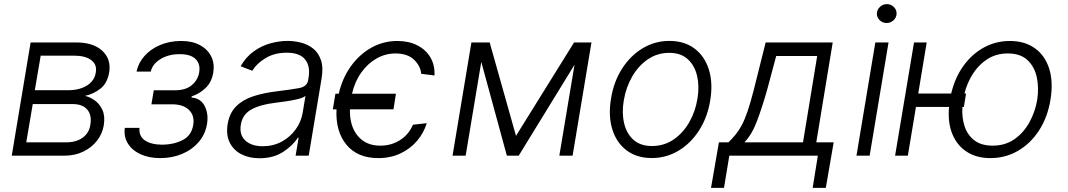

<svg xmlns="http://www.w3.org/2000/svg" viewBox="-20 -750 5146 925"><path d="M36.6 0 127.5 -545.5H346.9Q430 -545.5 473.2 -505Q516.3 -464.5 506 -401.6Q497.2 -349.4 464.3 -323.3Q431.5 -297.2 389.2 -288Q411.9 -283.4 435.7 -266.9Q459.5 -250.4 473.4 -220.3Q487.2 -190.3 479.8 -145.2Q473 -105.1 447.3 -72.1Q421.5 -39.1 381.2 -19.5Q340.9 0 289.8 0ZM106.5 -64.3H300.8Q348.4 -64.6 378.9 -87.2Q409.4 -109.7 415.1 -148.1Q423.3 -195 400.7 -221.6Q378.2 -248.2 332 -248.6H137.8ZM147.7 -315.3H307.2Q362.9 -315.3 399.3 -338.2Q435.7 -361.2 441.4 -400.9Q448.5 -438.2 420.1 -460Q391.7 -481.9 336.6 -481.9H176.1Z M581.3 -133.9H652Q648.4 -93.8 678.3 -73.5Q708.1 -53.3 761.7 -52.9Q816.8 -53.3 859.7 -75.1Q902.7 -96.9 910.9 -148.1Q918.3 -192.8 890.6 -220.2Q862.9 -247.5 808.6 -247.5H709.5L720.9 -315H820Q874.3 -314.6 903.9 -339.7Q933.6 -364.7 939.6 -402Q946.4 -441.4 922.4 -465.4Q898.4 -489.3 845.5 -489Q793 -489.3 753.9 -465.7Q714.8 -442.1 706.3 -405.2H637.8Q646.7 -447.4 676.5 -480.8Q706.3 -514.2 752 -533.4Q797.6 -552.6 853 -552.6Q907.3 -552.6 944.4 -532Q981.5 -511.4 998 -477.1Q1014.6 -442.8 1007.5 -400.9Q1000 -354 970.2 -325.8Q940.3 -297.6 903.8 -285.9L902.3 -280.2Q946.7 -277 966.1 -239.2Q985.4 -201.3 977.3 -152.3Q969.1 -103 937.5 -66.1Q905.9 -29.1 857.8 -8.7Q809.7 11.7 752.1 11.7Q697.1 11.7 656.4 -7.3Q615.8 -26.3 595.7 -59.3Q575.6 -92.3 581.3 -133.9Z M1229.8 12.4Q1180.4 12.4 1142.8 -6.9Q1105.1 -26.3 1086.8 -63Q1068.5 -99.8 1076.7 -152.3Q1085.9 -206.3 1118.1 -238.1Q1150.2 -269.9 1200.3 -286.2Q1250.4 -302.6 1313.2 -310Q1382.8 -318.5 1421 -325.6Q1459.2 -332.7 1464.5 -363.3L1466.6 -376.1Q1475.9 -431.8 1449.6 -464Q1423.3 -496.1 1361.5 -496.1Q1302.6 -496.1 1259.4 -470Q1216.3 -443.9 1195.3 -409.1L1139.2 -430.8Q1164.8 -475.5 1202.1 -502.3Q1239.3 -529.1 1282 -541Q1324.6 -552.9 1366.1 -552.9Q1397.4 -552.9 1429.9 -544.7Q1462.4 -536.6 1488.1 -516.5Q1513.8 -496.4 1526.1 -460.9Q1538.4 -425.4 1529.1 -370.4L1467.3 0H1404.1L1418.7 -86.3H1414.8Q1392 -50.1 1345 -18.8Q1297.9 12.4 1229.8 12.4ZM1245.7 -45.5Q1296.2 -45.5 1337.2 -67.6Q1378.2 -89.8 1404.8 -127.1Q1431.5 -164.4 1438.6 -209.2L1451.7 -288Q1441.1 -279.1 1414.4 -272.5Q1387.8 -266 1357.4 -261.7Q1327.1 -257.5 1304.7 -254.6Q1234 -246.1 1191.2 -222.7Q1148.4 -199.2 1140.3 -149.5Q1132.1 -100.1 1162.1 -72.8Q1192.1 -45.5 1245.7 -45.5Z M1887.4 -298.3 1875.7 -223.4H1665.8Q1664.1 -142.4 1703.7 -95.2Q1743.3 -47.9 1812.1 -48.3Q1863.6 -47.9 1906.2 -74.4Q1948.9 -100.9 1969.5 -149.1L2035.9 -156.6Q2022 -110.1 1989.5 -71.7Q1957 -33.4 1909.4 -10.8Q1861.9 11.7 1802.2 11.7Q1702.1 11.7 1649 -52.9Q1595.9 -117.5 1601.2 -223.4H1583.5L1595.9 -298.3H1611.9Q1629.3 -373.2 1670.1 -430.4Q1710.9 -487.6 1768.8 -520.1Q1826.7 -552.6 1894.2 -552.6Q1949.6 -552.6 1990.6 -531.6Q2031.6 -510.7 2053.6 -473.4Q2075.6 -436.1 2073.2 -386.4L2009.2 -394.5Q2006.4 -431.1 1975.5 -461.6Q1944.6 -492.2 1885.7 -492.5Q1837.4 -492.5 1794.7 -468.6Q1752.1 -444.6 1720.9 -401.1Q1689.6 -357.6 1675.8 -298.3Z M2465.9 -95.5 2745.7 -545.5H2829.5L2738.6 0H2674.7L2747.9 -438.2L2479 0H2421.9L2298.7 -451.7L2223.4 0H2160.2L2251.1 -545.5H2339.1Z M3120 11.4Q3048.3 11.4 2999.5 -25Q2950.6 -61.4 2930.2 -126.1Q2909.8 -190.7 2923.7 -275.2Q2937.1 -357.6 2977.5 -420.1Q3017.8 -482.6 3076.7 -517.8Q3135.7 -552.9 3204.9 -552.9Q3277 -552.9 3325.8 -516.3Q3374.6 -479.8 3395.1 -415.1Q3415.5 -350.5 3401.6 -265.6Q3388.1 -183.9 3347.8 -121.4Q3307.5 -58.9 3248.6 -23.8Q3189.6 11.4 3120 11.4ZM3121.1 -46.5Q3179 -46.5 3224.8 -77.6Q3270.6 -108.7 3300.4 -160.7Q3330.3 -212.7 3340.2 -275.2Q3350.1 -335.2 3338.2 -385.1Q3326.3 -435 3293 -465.2Q3259.6 -495.4 3204.2 -495.4Q3146.7 -495.4 3100.9 -464Q3055 -432.5 3025.2 -380.3Q2995.4 -328.1 2985.1 -265.6Q2975.1 -206 2986.9 -156.1Q2998.6 -106.2 3032.1 -76.3Q3065.7 -46.5 3121.1 -46.5Z M3405.5 155.2 3443.5 -64.3H3489.7Q3508.9 -83.5 3524.3 -102.3Q3539.8 -121.1 3553.6 -147Q3567.5 -172.9 3581.5 -213.6Q3595.5 -254.3 3611.5 -317.1L3668.7 -545.5H3991.8L3912.6 -64.3H3996.4L3958.5 155.2H3895.2L3920.1 0H3493.6L3468 155.2ZM3566.4 -64.3H3848.7L3916.9 -480.1H3719.5L3675.8 -317.1Q3651.6 -232.2 3627.1 -167.1Q3602.6 -101.9 3566.4 -64.3Z M4106.2 0 4197.1 -545.5H4260.7L4169.7 0ZM4251.4 -639.2Q4231.9 -639.2 4218 -652.7Q4204.2 -666.2 4204.5 -685.4Q4205.3 -703.5 4219.3 -716.8Q4233.3 -730.1 4252.5 -730.1Q4272.4 -730.1 4286.2 -716.4Q4300.1 -702.8 4299.4 -683.6Q4299 -665.5 4284.8 -652.3Q4270.6 -639.2 4251.4 -639.2Z M4444.6 -545.5 4403.8 -299.4H4562.5Q4581 -376.8 4622.2 -433.6Q4663.4 -490.4 4720.7 -521.5Q4778.1 -552.6 4845.2 -552.6Q4916.9 -552.6 4965.7 -517.6Q5014.6 -482.6 5034.8 -418.9Q5055 -355.1 5040.8 -268.8Q5026.6 -183.9 4985.3 -120.7Q4943.9 -57.5 4883.5 -22.9Q4823.2 11.7 4751.4 11.7Q4685 11.7 4638 -18.5Q4590.9 -48.7 4568.2 -104Q4545.5 -159.4 4552.2 -234.7H4392.8L4353.7 0H4292.3L4383.5 -545.5ZM4634.2 -299.4 4623.6 -234.7H4616.5Q4613.3 -184.3 4627.1 -141.9Q4641 -99.4 4674.2 -73.9Q4707.4 -48.3 4762.1 -48.3Q4822.8 -48.3 4867.4 -79.5Q4911.9 -110.8 4939.6 -161.2Q4967.3 -211.6 4976.9 -268.8Q4985.8 -326.3 4975 -377.5Q4964.1 -428.6 4930 -460.6Q4896 -492.5 4835.2 -492.5Q4779.8 -492.5 4737.6 -465.6Q4695.3 -438.6 4667.3 -394.7Q4639.2 -350.9 4626.4 -299.4Z"/></svg>

Font: Inter UI Light
Style: Italic
Weight: 300
Italic angle: 9.39999°
Designer: Rasmus Andersson
Foundry: rsms
Version: 3.2;8d6f07862